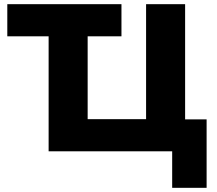

<svg xmlns="http://www.w3.org/2000/svg" viewBox="-20 -725 1041 920"><path d="M805 175V0H213V-551H15V-705H562V-551H400V-154H680V-705H867V-153H970V175Z"/></svg>

Font: Nunito Sans 10pt Black
Style: Regular
Weight: 900
Designer: Vernon Adams
Foundry: Vernon Adams
Version: Version 3.101;gftools[0.9.27]